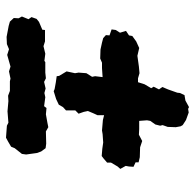

<svg xmlns="http://www.w3.org/2000/svg" viewBox="-25 -671 650 640"><g transform="rotate(90 300.0 -351.0)"><path d="M284 -205 277 -208 255 -212 234 -215 233 -223 218 -248 224 -276 222 -288 224 -314 236 -333 234 -343 237 -368 207 -366H189L175 -360L145 -361L122 -366L107 -370L97 -379L98 -391L78 -398L80 -412L89 -426L83 -446L98 -456L100 -467L118 -480L140 -490L166 -484L202 -489L224 -491L241 -486H254L261 -508L274 -530L269 -538L278 -556L270 -567L278 -586L289 -617L290 -626L297 -641L315 -644L337 -656L343 -653L355 -655L380 -646L397 -635L401 -628L404 -612L403 -585L397 -568L399 -560L395 -544L383 -527L381 -516L383 -490H410L429 -489L450 -500L471 -493L504 -492L521 -488V-478L536 -471L535 -456L533 -445L543 -427L535 -418L522 -396V-383L508 -371L500 -365L476 -367L455 -370L427 -368L415 -366L380 -369L364 -373V-351L358 -338L350 -319L353 -305L359 -288L348 -277V-246L337 -236L329 -222L310 -213ZM103 -48 66 -55 52 -59 40 -72 41 -88 35 -99 44 -121 37 -131 43 -148 53 -156 79 -167 80 -176H118L134 -171L159 -177L183 -174L187 -177H222L241 -179L253 -173L275 -178L290 -174L304 -177L334 -173L340 -181L361 -179L389 -184L404 -187L418 -179L459 -180L474 -178L485 -163L490 -149L495 -113L493 -99L474 -75L469 -63L452 -53L439 -46L399 -49L389 -54L351 -51L317 -54L299 -53L283 -59H251L242 -61L218 -56L202 -61L163 -50L144 -56L127 -49Z"/></g></svg>

Font: Winky Rough Black
Style: Italic
Weight: 900
Italic angle: -8.97852°
Designer: Simon Atzbach
Foundry: typofactur
Version: Version 1.206; ttfautohint (v1.8.4.7-5d5b)